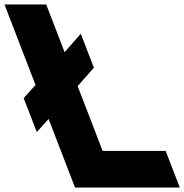

<svg xmlns="http://www.w3.org/2000/svg" viewBox="-242 -845 830 865"><path d="M-76.3 -250 -23 -309 96 0H568L504.4 -165H220.4L107.9 -457L181 -540L122 -693L49 -610L-33.8 -825H-221.8L-82 -462L-135.3 -403Z"/></svg>

Font: Hussar
Style: BdOpOblFour
Weight: 700
Foundry: Cannot Into Space Fonts
Version: Version 2.00